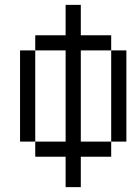

<svg xmlns="http://www.w3.org/2000/svg" viewBox="-20 -645 540 790"><path d="M250 0Q250 0 250 125H312.5Q312.5 125 312.5 0H437.5V-62.5H312.5Q312.5 -62.5 312.5 -437.5H437.5Q437.5 -437.5 437.5 -62.5H500Q500 -62.5 500 -437.5H437.5V-500H312.5Q312.5 -500 312.5 -625H250Q250 -625 250 -500H125V-437.5H62.5Q62.5 -437.5 62.5 -62.5H125V0ZM125 -62.5Q125 -62.5 125 -437.5H250Q250 -437.5 250 -62.5Z"/></svg>

Font: UnifontExMono
Style: Regular
Weight: 500
Version: Version 15.0.06